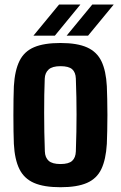

<svg xmlns="http://www.w3.org/2000/svg" viewBox="-20 -794 518 824"><path d="M239.5 9.5Q168.5 9.5 126 -9Q83.5 -27.5 63.2 -68.5Q43 -109.5 39.5 -176.5Q38.5 -198.5 38 -230.8Q37.5 -263 37.5 -299.2Q37.5 -335.5 38 -368.5Q38.5 -401.5 39.5 -424Q43.5 -492 63.8 -532.8Q84 -573.5 126.5 -591.5Q169 -609.5 239.5 -609.5Q311.5 -609.5 353.8 -590.5Q396 -571.5 415.5 -530.8Q435 -490 438.5 -424Q439.5 -401.5 440.2 -368.8Q441 -336 441 -300.5Q441 -265 440.2 -232.2Q439.5 -199.5 438.5 -176.5Q434.5 -109.5 415 -68.5Q395.5 -27.5 353.2 -9Q311 9.5 239.5 9.5ZM239.5 -90Q275 -90 289.8 -103.8Q304.5 -117.5 305.5 -144Q307 -188.5 307.8 -227.5Q308.5 -266.5 308.5 -303.2Q308.5 -340 307.8 -377.5Q307 -415 305.5 -457Q304.5 -483.5 289.8 -496.8Q275 -510 239.5 -510Q204.5 -510 188.8 -495.8Q173 -481.5 172 -456.5Q170.5 -423.5 170 -386Q169.5 -348.5 169.5 -308.2Q169.5 -268 170.2 -226.8Q171 -185.5 172.5 -144Q173.5 -117.5 189 -103.8Q204.5 -90 239.5 -90ZM123.5 -641 233.5 -774.5H325L215.5 -641ZM266 -641 376 -774.5H468L358 -641Z"/></svg>

Font: Big Shoulders Text Thin ExtraBold
Style: Regular
Weight: 800
Version: Version 2.002